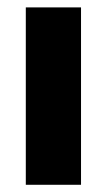

<svg xmlns="http://www.w3.org/2000/svg" viewBox="-20 -512 296 532"><path d="M51.5 0V-491.5H204.5V0Z"/></svg>

Font: Anek Gujarati Medium
Style: Bold
Weight: 700
Version: Version 1.003